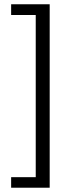

<svg xmlns="http://www.w3.org/2000/svg" viewBox="-20 -728 346 900"><path d="M212.9 151.9V-708H32.2V-657.7H147.5V102.5H32.2V151.9Z"/></svg>

Font: Varta Light Medium
Style: Regular
Weight: 500
Version: Version 1.004